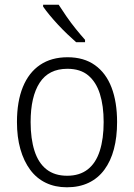

<svg xmlns="http://www.w3.org/2000/svg" viewBox="-20 -785 569 815"><path d="M477 -267Q477 -203 463.5 -152Q450 -101 423 -64.5Q396 -28 356 -9Q316 10 264 10Q214 10 174.5 -9Q135 -28 108 -64.5Q81 -101 66.5 -152Q52 -203 52 -267Q52 -354 77 -415.5Q102 -477 150 -509.5Q198 -542 267 -542Q336 -542 383 -508.5Q430 -475 453.5 -413.5Q477 -352 477 -267ZM110 -267Q110 -196 126.5 -144.5Q143 -93 177.5 -66Q212 -39 265 -39Q318 -39 352.5 -66Q387 -93 403.5 -144.5Q420 -196 420 -267Q420 -336 404 -386.5Q388 -437 354.5 -465Q321 -493 266 -493Q187 -493 148.5 -434Q110 -375 110 -267ZM229 -765Q243 -743 262 -715.5Q281 -688 302 -662Q323 -636 341 -616V-606H303Q286 -621 266 -640Q246 -659 226.5 -680Q207 -701 190.5 -721Q174 -741 163 -757V-765Z"/></svg>

Font: Noto Sans Hebrew SemiCondensed Light
Style: Regular
Weight: 300
Width: 4
Designer: Monotype Design Team
Foundry: Monotype Imaging Inc.
Version: Version 2.003